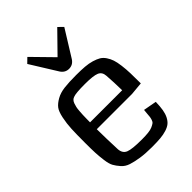

<svg xmlns="http://www.w3.org/2000/svg" viewBox="-233 -909 1024 1024"><g transform="rotate(-45 278.5 -397.5)"><path d="M60.5 0ZM495.1 -275.4Q436.5 -269.5 422.4 -268.6H156.2Q156.7 -197.8 160.2 -113.3Q162.6 -80.6 188.2 -70.1Q213.9 -59.6 288.1 -59.6Q315.9 -59.6 335.9 -61.8Q356 -64 368.4 -69.6Q380.9 -75.2 387.9 -80.3Q395 -85.4 398.4 -96.4Q401.9 -107.4 402.8 -115Q403.8 -122.6 404.8 -137.9Q405.8 -153.3 407.2 -163.1L481.9 -149.4Q481 -115.2 477.1 -91.6Q473.1 -67.9 463.9 -49.8Q454.6 -31.7 441.9 -21.2Q429.2 -10.7 407.7 -3.9Q386.2 2.9 360.4 5.1Q334.5 7.3 296.4 7.3Q247.6 7.3 211.4 1.7Q175.3 -3.9 149.7 -12.2Q124 -20.5 107.4 -39.3Q90.8 -58.1 81.3 -75.2Q71.8 -92.3 67.4 -125.5Q63 -158.7 61.8 -185.8Q60.5 -212.9 60.5 -260.7Q60.5 -328.1 62.3 -365.7Q64 -403.3 71.8 -441.2Q79.6 -479 92.8 -496.1Q106 -513.2 131.8 -527.8Q157.7 -542.5 192.9 -546.6Q228 -550.8 282.2 -550.8Q319.8 -550.8 347.2 -548.6Q374.5 -546.4 397.5 -539.6Q420.4 -532.7 435.3 -523.9Q450.2 -515.1 461.7 -498Q473.1 -481 479.2 -462.6Q485.4 -444.3 489.3 -414.1Q493.2 -383.8 494.1 -352.8Q495.1 -321.8 495.1 -275.4ZM156.7 -319.8H398.9Q397.9 -382.3 394 -434.1Q392.1 -463.9 368.4 -473.9Q344.7 -483.9 281.7 -483.9Q211.9 -483.9 193.4 -476.1Q185.1 -473.6 179 -467.5Q172.9 -461.4 168.9 -450.2Q165 -439 162.8 -429.2Q160.6 -419.4 159.4 -402.1Q158.2 -384.8 157.7 -375.2Q157.2 -365.7 157 -346.2Q156.7 -326.7 156.7 -319.8ZM167 -803.2 279.8 -688 392.6 -803.2 419.4 -776.9 325.7 -626Q308.6 -600.6 279.8 -600.6Q251 -600.6 233.9 -626L140.1 -776.9Z"/></g></svg>

Font: Coda
Style: Regular
Weight: 400
Designer: vernon adams
Foundry: vernon adams
Version: Version 2.001; ttfautohint (v0.8) -r 50 -G 200 -x